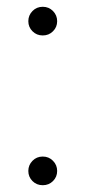

<svg xmlns="http://www.w3.org/2000/svg" viewBox="-20 -539 252 566"><path d="M106 -519Q124 -519 136.2 -506.5Q148.5 -494 148.5 -476.5Q148.5 -459 136.2 -446.8Q124 -434.5 106 -434.5Q88 -434.5 75.8 -446.8Q63.5 -459 63.5 -476.5Q63.5 -494 75.8 -506.5Q88 -519 106 -519ZM106 -77.5Q124 -77.5 136.2 -65Q148.5 -52.5 148.5 -35Q148.5 -17.5 136.2 -5.2Q124 7 106 7Q88 7 75.8 -5.2Q63.5 -17.5 63.5 -35Q63.5 -52.5 75.8 -65Q88 -77.5 106 -77.5Z"/></svg>

Font: Newsreader Display ExtraLight
Style: Regular
Weight: 275
Designer: Hugues Gentile
Foundry: Production Type
Version: Version 1.001